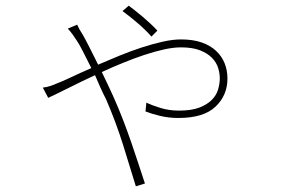

<svg xmlns="http://www.w3.org/2000/svg" viewBox="-20 -600 996 677"><path d="M514 -471Q494 -494 466 -518Q438 -542 412 -561L434 -580Q443 -573 456 -563Q469 -553 483 -541Q497 -529 510.5 -516.5Q524 -504 535 -492ZM252 -513Q256 -504 260.5 -496Q265 -488 271 -479Q282 -460 296 -432Q310 -404 326 -372Q363 -388 402 -404Q441 -420 479.5 -432.5Q518 -445 553.5 -453Q589 -461 618 -461Q660 -461 690.5 -450.5Q721 -440 741.5 -421Q762 -402 772 -377Q782 -352 782 -323Q782 -264 740 -224Q698 -184 609 -184Q575 -184 544 -191.5Q513 -199 493 -207L496 -238Q515 -229 545.5 -219.5Q576 -210 611 -210Q655 -210 682.5 -220.5Q710 -231 726.5 -247.5Q743 -264 749 -284.5Q755 -305 755 -324Q755 -342 749 -361Q743 -380 727.5 -396Q712 -412 685.5 -422.5Q659 -433 618 -433Q591 -433 557.5 -425.5Q524 -418 488 -406Q452 -394 414 -378.5Q376 -363 339 -346Q350 -323 360 -302Q370 -281 379 -261Q397 -221 413 -179.5Q429 -138 443 -97.5Q457 -57 469 -20Q481 17 491 47L459 57Q440 -6 414.5 -87.5Q389 -169 354 -250Q343 -271 333.5 -292.5Q324 -314 315 -335Q264 -311 221 -289.5Q178 -268 150 -255L131 -291Q146 -293 158 -297Q170 -301 181 -306Q200 -313 231.5 -328Q263 -343 302 -360Q285 -394 272 -419.5Q259 -445 250 -458Q245 -466 236 -478.5Q227 -491 219 -499Z"/></svg>

Font: Kinto Sans Thin
Style: Regular
Weight: 100
Designer: Authors: Ryoko NISHIZUKA  (kana & ideographs); Paul D. Hunt (Latin, Greek & Cyrillic); Wenlong ZHANG  (bopomofo); Sandol
Foundry: Adobe Systems Incorporated, ookami Inc.
Version: Version 0.001